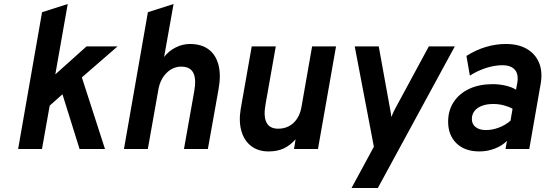

<svg xmlns="http://www.w3.org/2000/svg" viewBox="-20 -742 2716 956"><path d="M70.2 0 189.4 -681.2 317.2 -722 255.4 -371.6 410.8 -511H565.4L387.6 -356.6L502.8 0H376.2L291 -272.6L227.4 -216L189 0Z M597.2 0 716.4 -681.2 844.2 -722 797.2 -458.6Q821 -488.9 855.1 -505.9Q889.2 -523 926 -523Q982.7 -523 1018.8 -496.1Q1054.8 -469.3 1067.9 -418.5Q1081 -367.7 1068 -296.4L1015 0H896L947 -287Q958.3 -349.7 942.2 -379.9Q926.1 -410.2 882.8 -410.2Q840.8 -410.2 809.2 -378.7Q777.7 -347.2 768.8 -297L716 0Z M1317.6 12Q1265.5 12 1230.5 -14.9Q1195.5 -41.8 1181.8 -90.1Q1168 -138.4 1179 -202.2L1233.4 -511H1353.2L1302.2 -223.2Q1291.2 -162 1307.1 -131.6Q1323 -101.2 1364.6 -101.2Q1410.5 -101.2 1441.4 -130.1Q1472.3 -159 1481.2 -210.2L1534 -511H1653.2L1563.2 0H1444L1451.8 -48.4Q1423.7 -17 1391.8 -2.5Q1359.9 12 1317.6 12Z M1730.4 194 1841.6 -11.4 1746.2 -511H1865.8L1921.4 -204.6Q1923.5 -194.7 1925.5 -182.2Q1927.5 -169.8 1928.4 -159.6Q1933.2 -171.6 1938.6 -182.9Q1944 -194.2 1949.6 -204.6L2115.2 -511H2244.6L1861.4 194Z M2367.3 12Q2293.9 12 2252.6 -28.7Q2211.3 -69.4 2211.3 -136Q2211.3 -192.2 2239.1 -234.3Q2266.9 -276.5 2316.7 -299.8Q2366.5 -323 2433.1 -323Q2465.5 -323 2497.3 -315.7Q2529.2 -308.4 2549.3 -295.4L2554.7 -324Q2563.8 -369.6 2544.7 -393.4Q2525.6 -417.2 2480.9 -417.2Q2443.5 -417.2 2401.2 -403.9Q2358.9 -390.6 2319.5 -365.6L2302.5 -463.6Q2349.7 -493.4 2399 -508.2Q2448.3 -523 2499.5 -523Q2561.2 -523 2603.4 -498.4Q2645.7 -473.8 2664.1 -429.4Q2682.4 -384.9 2672.3 -326L2615.3 0H2497.1L2504.1 -40.8Q2481.4 -16.8 2444.1 -2.4Q2406.7 12 2367.3 12ZM2399.7 -94.4Q2431 -94.4 2463.6 -106.5Q2496.1 -118.6 2521.9 -141L2532.1 -200.6Q2513.5 -211.1 2488.4 -217.6Q2463.3 -224.2 2435.7 -224.2Q2402.7 -224.2 2378.9 -214.9Q2355.1 -205.7 2342.3 -188.8Q2329.5 -172 2329.5 -149.4Q2329.5 -123.6 2348.4 -109Q2367.4 -94.4 2399.7 -94.4Z"/></svg>

Font: Overpass
Style: Italic
Weight: 400
Italic angle: -10°
Designer: Delve Withrington, Dave Bailey, Thomas Jockin
Foundry: Delve Fonts LLC
Version: Version 4.000